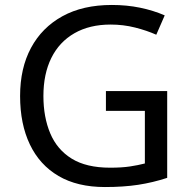

<svg xmlns="http://www.w3.org/2000/svg" viewBox="-20 -744 768 774"><path d="M407 -377H654V-27Q596 -8 537 1Q478 10 403 10Q292 10 216 -34.5Q140 -79 100.5 -161.5Q61 -244 61 -357Q61 -469 105 -551Q149 -633 231.5 -678.5Q314 -724 431 -724Q491 -724 544.5 -713Q598 -702 644 -682L610 -604Q572 -621 524.5 -633Q477 -645 426 -645Q341 -645 280 -610Q219 -575 187 -510.5Q155 -446 155 -357Q155 -272 182.5 -206.5Q210 -141 269 -104.5Q328 -68 424 -68Q471 -68 504 -73Q537 -78 564 -85V-297H407Z"/></svg>

Font: Noto Sans Khmer UI
Style: Regular
Weight: 400
Designer: Danh Hong and the Monotype Design Team
Foundry: Monotype Imaging Inc.
Version: Version 2.002